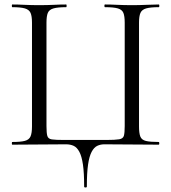

<svg xmlns="http://www.w3.org/2000/svg" viewBox="-20 -645 764 856"><path d="M355.2 187Q355.2 125.8 349.8 88.8Q344.4 51.8 333.8 31.9Q323.2 12 308.4 5.2Q293.6 -1.6 274.6 -1.6L34.8 0Q32.8 0 32.8 -6Q32.8 -12 34.8 -12Q72 -12 90.9 -17Q109.8 -22 116.2 -37Q122.6 -52 122.6 -81V-544Q122.6 -573 116.2 -587.5Q109.8 -602 90.9 -607.5Q72 -613 34.8 -613Q32.8 -613 32.8 -619Q32.8 -625 34.8 -625Q59.2 -625 89.8 -623.5Q120.4 -622 153.2 -622Q189.8 -622 219.9 -623.5Q250 -625 275 -625Q277 -625 277 -619Q277 -613 275 -613Q237.6 -613 218.4 -607.5Q199.2 -602 193.2 -587.5Q187.2 -573 187.2 -544V-83Q187.2 -52 191 -39Q194.8 -26 211 -23.5Q227.2 -21 265.8 -21H452.8Q494.2 -21 511.5 -24Q528.8 -27 532.4 -40Q536 -53 536 -83V-544Q536 -573 530.1 -587.5Q524.2 -602 505.4 -607.5Q486.6 -613 448.2 -613Q445.4 -613 445.4 -619Q445.4 -625 448.2 -625Q472.4 -625 502.9 -623.5Q533.4 -622 569.2 -622Q602.8 -622 633.4 -623.5Q664 -625 687.6 -625Q690.4 -625 690.4 -619Q690.4 -613 687.6 -613Q650.6 -613 631.6 -607.5Q612.6 -602 606.2 -587.5Q599.8 -573 599.8 -544V-81Q599.8 -51 605.7 -36.1Q611.6 -21.2 630.5 -16.6Q649.4 -12 687.4 -12Q690.2 -12 690.2 -6Q690.2 0 687.4 0L445.2 -1.6Q428 -1.6 413.6 5.2Q399.2 12 388.6 31.9Q378 51.8 372.6 88.8Q367.2 125.8 367.2 187Q367.2 191 361.2 191Q355.2 191 355.2 187Z"/></svg>

Font: Cormorant Infant Light
Style: Regular
Weight: 300
Designer: Christian Thalmann (Catharsis Fonts)
Foundry: Catharsis Fonts
Version: Version 4.001